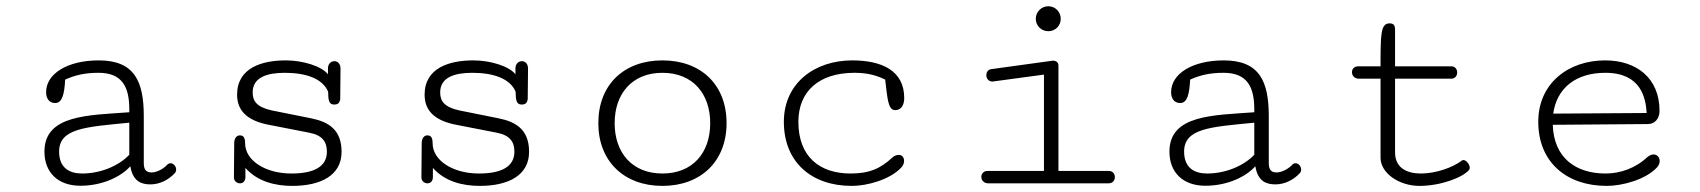

<svg xmlns="http://www.w3.org/2000/svg" viewBox="-20 -592 5489 620"><path d="M397.5 -195.8V-92.3C362.3 -55.2 303.2 -31.7 245.1 -31.7C203.6 -31.7 170.9 -50.3 170.9 -102.5C170.9 -177.7 256.3 -182.1 397.5 -195.8ZM298.3 -356.9C375.5 -356.9 397.5 -310.1 397.5 -239.3V-229.5C267.1 -219.7 123.5 -222.2 123.5 -102.5C123.5 -36.1 166 7.8 239.7 7.8C311 7.8 371.1 -21.5 400.9 -55.2C409.2 -4.4 438.5 3.4 465.8 3.4C495.6 3.4 523.4 -10.7 543.9 -32.2C547.4 -35.6 548.8 -40 548.8 -44.4C548.8 -54.7 540.5 -64.9 530.8 -64.9C526.9 -64.9 522.5 -63 519 -59.1C509.3 -48.3 487.8 -35.2 469.7 -35.2C457 -35.2 444.3 -39.1 444.3 -64.5V-216.8C444.3 -329.1 414.6 -397 298.8 -397C197.8 -397 128.9 -354 128.9 -294.4C128.9 -274.9 138.2 -259.3 158.2 -259.3C181.6 -259.3 188 -289.6 190.4 -335C225.1 -350.6 257.3 -356.9 298.3 -356.9Z M902.8 -397C826.7 -397 745.6 -373.5 745.6 -286.1C745.6 -228.5 786.6 -200.7 848.1 -189L978 -163.6C1022 -155.3 1035.6 -133.3 1035.6 -102.1C1035.6 -53.7 993.7 -31.7 920.9 -31.7C836.9 -31.7 771.5 -73.7 771.5 -129.4C771.5 -152.3 762.7 -154.8 753.9 -154.8C745.6 -154.8 736.3 -147.5 736.3 -129.4L735.4 -19C735.4 -7.3 745.1 0 754.9 0C763.7 0 772.5 -5.9 772.5 -20.5V-49.8C810.5 -6.3 867.7 8.3 923.8 8.3C1016.1 8.3 1083 -25.9 1083 -101.6C1083 -173.3 1041 -198.7 984.4 -210L857.9 -235.4C809.1 -246.1 795.9 -265.6 795.9 -293.5C795.9 -342.3 842.3 -356.9 899.4 -356.9C966.8 -356.9 1021.5 -338.9 1039.6 -295.9C1040 -268.1 1042 -254.4 1059.1 -254.4C1072.3 -254.4 1077.1 -260.7 1078.6 -272.5L1079.6 -370.6C1079.6 -386.7 1069.8 -394.5 1059.6 -394.5C1049.3 -394.5 1038.6 -386.2 1039.1 -370.1V-352.1C1019 -377.9 959 -397 902.8 -397Z M1508.3 -397C1432.1 -397 1351.1 -373.5 1351.1 -286.1C1351.1 -228.5 1392.1 -200.7 1453.6 -189L1583.5 -163.6C1627.4 -155.3 1641.1 -133.3 1641.1 -102.1C1641.1 -53.7 1599.1 -31.7 1526.4 -31.7C1442.4 -31.7 1377 -73.7 1377 -129.4C1377 -152.3 1368.2 -154.8 1359.4 -154.8C1351.1 -154.8 1341.8 -147.5 1341.8 -129.4L1340.8 -19C1340.8 -7.3 1350.6 0 1360.4 0C1369.1 0 1377.9 -5.9 1377.9 -20.5V-49.8C1416 -6.3 1473.1 8.3 1529.3 8.3C1621.6 8.3 1688.5 -25.9 1688.5 -101.6C1688.5 -173.3 1646.5 -198.7 1589.8 -210L1463.4 -235.4C1414.6 -246.1 1401.4 -265.6 1401.4 -293.5C1401.4 -342.3 1447.8 -356.9 1504.9 -356.9C1572.3 -356.9 1627 -338.9 1645 -295.9C1645.5 -268.1 1647.5 -254.4 1664.6 -254.4C1677.7 -254.4 1682.6 -260.7 1684.1 -272.5L1685.1 -370.6C1685.1 -386.7 1675.3 -394.5 1665 -394.5C1654.8 -394.5 1644 -386.2 1644.5 -370.1V-352.1C1624.5 -377.9 1564.5 -397 1508.3 -397Z M2119.1 -397C1995.6 -397 1912.1 -319.3 1912.1 -194.3C1912.1 -70.8 1995.6 8.3 2119.1 8.3C2242.7 8.3 2326.2 -70.8 2326.2 -194.3C2326.2 -319.3 2242.7 -397 2119.1 -397ZM2119.1 -31.7C2021 -31.7 1964.8 -99.1 1964.8 -194.3C1964.8 -289.1 2021 -356.9 2119.1 -356.9C2217.3 -356.9 2273.4 -289.1 2273.4 -194.3C2273.4 -99.1 2217.3 -31.7 2119.1 -31.7Z M2731.9 -397C2610.8 -397 2511.2 -323.7 2511.2 -198.7C2511.2 -68.8 2600.1 8.3 2730.5 8.3C2781.2 8.3 2854.5 -12.2 2890.6 -51.3C2896.5 -57.6 2899.4 -64.9 2899.4 -71.8C2899.4 -85.9 2891.6 -91.8 2882.3 -91.8C2876 -91.8 2868.2 -89.4 2862.3 -84C2823.7 -48.3 2788.6 -31.7 2726.6 -31.7C2627.4 -31.7 2558.1 -85.4 2558.1 -198.7C2558.1 -297.4 2625 -356.9 2739.3 -356.9C2772 -356.9 2803.7 -352.1 2838.4 -335C2845.7 -275.4 2847.2 -236.3 2870.6 -236.3C2890.6 -236.3 2899.9 -253.4 2899.9 -275.4C2899.9 -363.3 2828.6 -397 2731.9 -397Z M3171.4 0H3560.1C3573.2 0 3580.1 -9.8 3580.1 -20C3580.1 -29.8 3573.7 -40 3560.5 -40H3397.9V-380.4C3397.9 -390.1 3390.6 -396 3380.4 -396C3377.9 -396 3376.5 -396 3375 -395.5L3180.7 -368.7C3169.9 -367.2 3165 -358.4 3165 -349.1C3165 -338.9 3171.9 -328.6 3185.1 -328.6C3186 -328.6 3187 -329.1 3188.5 -329.1L3351.1 -351.1V-40H3169.4C3155.8 -40 3148.9 -30.8 3148.9 -21C3148.9 -10.7 3156.2 0 3171.4 0ZM3365.2 -571.8C3342.8 -571.8 3324.7 -553.7 3324.7 -531.2C3324.7 -508.8 3342.8 -491.2 3365.2 -491.2C3387.7 -491.2 3405.3 -508.8 3405.3 -531.2C3405.3 -553.7 3387.7 -571.8 3365.2 -571.8Z M4030.3 -195.8V-92.3C3995.1 -55.2 3936 -31.7 3877.9 -31.7C3836.4 -31.7 3803.7 -50.3 3803.7 -102.5C3803.7 -177.7 3889.2 -182.1 4030.3 -195.8ZM3931.2 -356.9C4008.3 -356.9 4030.3 -310.1 4030.3 -239.3V-229.5C3899.9 -219.7 3756.3 -222.2 3756.3 -102.5C3756.3 -36.1 3798.8 7.8 3872.6 7.8C3943.8 7.8 4003.9 -21.5 4033.7 -55.2C4042 -4.4 4071.3 3.4 4098.6 3.4C4128.4 3.4 4156.2 -10.7 4176.8 -32.2C4180.2 -35.6 4181.6 -40 4181.6 -44.4C4181.6 -54.7 4173.3 -64.9 4163.6 -64.9C4159.7 -64.9 4155.3 -63 4151.9 -59.1C4142.1 -48.3 4120.6 -35.2 4102.5 -35.2C4089.8 -35.2 4077.1 -39.1 4077.1 -64.5V-216.8C4077.1 -329.1 4047.4 -397 3931.6 -397C3830.6 -397 3761.7 -354 3761.7 -294.4C3761.7 -274.9 3771 -259.3 3791 -259.3C3814.5 -259.3 3820.8 -289.6 3823.2 -335C3857.9 -350.6 3890.1 -356.9 3931.2 -356.9Z M4484.9 -99.6V-337.9H4666C4679.2 -337.9 4685.5 -347.7 4685.5 -357.9C4685.5 -367.7 4679.2 -377.9 4666.5 -377.9H4484.9V-494.6C4484.9 -506.3 4483.4 -516.6 4467.3 -516.6C4438.5 -516.6 4438 -482.4 4438 -377.9H4366.2C4352.5 -377.9 4345.7 -368.7 4345.7 -358.9C4345.7 -348.6 4353 -337.9 4368.2 -337.9H4438V-82.5C4438 -33.7 4496.6 8.3 4564 8.3C4632.3 8.3 4703.6 -19 4723.6 -43C4725.1 -44.9 4726.1 -47.4 4726.1 -50.3C4726.1 -61 4714.8 -75.2 4705.6 -75.2C4703.6 -75.2 4701.7 -74.7 4700.2 -73.2C4669.9 -50.3 4615.2 -31.7 4568.8 -31.7C4522.9 -31.7 4484.9 -49.8 4484.9 -99.6Z M4995.6 -225.1C5007.3 -308.1 5068.8 -356.9 5164.1 -356.9C5279.8 -356.9 5294.4 -274.9 5297.4 -227.1ZM5163.1 -397C5045.4 -397 4947.3 -323.7 4947.3 -198.7C4947.3 -68.8 5038.1 8.3 5168.5 8.3C5219.2 8.3 5294.4 -12.2 5330.6 -51.3C5336.4 -57.6 5339.4 -64.9 5339.4 -71.8C5339.4 -83.5 5331.5 -93.3 5319.8 -93.3C5314 -93.3 5307.1 -90.8 5299.8 -85C5261.7 -48.8 5211.9 -31.7 5164.6 -31.7C5067.9 -31.7 4997.6 -82.5 4994.1 -189L5301.3 -191.4C5324.2 -191.4 5338.9 -209.5 5338.9 -233.9C5338.9 -340.8 5263.7 -397 5163.1 -397Z"/></svg>

Font: Cutive Mono
Style: Regular
Weight: 400
Monospace: yes
Designer: Vernon Adams
Foundry: Vernon Adams
Version: Version 1.002